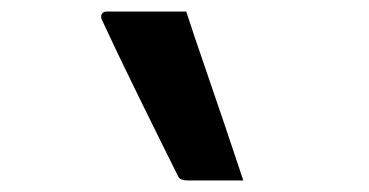

<svg xmlns="http://www.w3.org/2000/svg" viewBox="-20 -757 640 333"><path d="M303 -737Q318 -691 335.5 -640.5Q353 -590 370 -539.5Q387 -489 402 -444Q378 -444 356 -444Q334 -444 306 -444Q300 -444 295.5 -445.5Q291 -447 289 -451Q273 -483 255.5 -518.5Q238 -554 220 -590.5Q202 -627 186 -660.5Q170 -694 157 -722Q154 -728 156.5 -732.5Q159 -737 165 -737Q193 -737 213 -737Q233 -737 253 -737Q273 -737 303 -737Z"/></svg>

Font: Recursive Monospace Medium
Style: Regular
Weight: 500
Version: Version 1.047